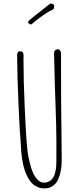

<svg xmlns="http://www.w3.org/2000/svg" viewBox="-20 -1035 460 1074"><path d="M155.3 -898.4Q229 -961.4 280.3 -984.4L283.2 -999.5Q283.2 -1015.1 261.2 -1015.1Q257.8 -1011.7 224.1 -985.8Q186.5 -957 164.6 -939Q137.2 -917 137.2 -913.1Q137.2 -906.2 142.3 -902.3Q147.5 -898.4 155.3 -898.4ZM97.2 -214.4Q98.1 -193.8 99.1 -182.6Q100.6 -165.5 104.5 -141.1Q108.4 -116.7 113.8 -97.7Q119.6 -75.7 129.9 -53.7Q140.1 -31.7 152.8 -16.6Q166 -0.5 186 9.3Q206.1 19 229 19Q252.4 19 271 7.8Q288.6 -2.9 298.8 -19.3Q309.1 -35.6 315.4 -60.1Q321.3 -82 323.2 -101.1Q325.2 -120.1 325.2 -144Q325.2 -199.2 323.7 -309.6Q321.8 -407.7 321.8 -480V-569.8Q321.3 -609.9 321.3 -660.2V-735.8Q321.3 -746.6 315.7 -752.9Q310.1 -759.3 301.8 -759.3Q293.5 -759.3 287.8 -752.9Q282.2 -746.6 282.2 -735.8Q282.2 -713.4 284.7 -650.9Q286.6 -600.6 286.6 -565.9L291 -438Q295.4 -314.5 295.4 -251V-137.2Q295.4 -123.5 294.4 -104Q293 -86.9 288.6 -69.6Q284.2 -52.2 277.3 -41.5Q269.5 -28.8 256.1 -21Q242.7 -13.2 225.6 -13.2Q207 -13.2 191.4 -28.8Q176.3 -43.5 166.5 -64.2Q156.7 -85 148.9 -115.7Q136.2 -162.6 132.3 -206.1Q125 -275.4 118.2 -433.6Q111.3 -591.8 111.3 -709Q111.3 -713.4 111.8 -716.8V-724.1Q111.8 -736.3 107.4 -742.2Q103 -748 91.3 -748Q75.7 -748 75.7 -722.2Q75.7 -717.3 76.2 -713.9V-707Q76.2 -613.3 83.7 -445.8Q91.3 -278.3 96.2 -231Z"/></svg>

Font: Amatica SC
Style: Regular
Weight: 400
Version: Version 2.000